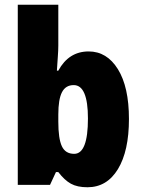

<svg xmlns="http://www.w3.org/2000/svg" viewBox="-20 -873 600 810"><path d="M226 -681Q226 -661 224 -634.5Q222 -608 220 -575H226Q270 -656 354 -656Q431 -656 477.5 -581Q524 -506 524 -371Q524 -236 477.5 -159.5Q431 -83 349 -83Q306 -83 279 -98Q252 -113 226 -147H216L191 -93H55V-853H226ZM291 -514Q257 -514 241.5 -484Q226 -454 226 -390V-360Q226 -288 241 -256Q256 -224 293 -224Q351 -224 351 -373Q351 -514 291 -514Z"/></svg>

Font: Noto Sans Kannada UI Condensed Black
Style: Regular
Weight: 900
Width: 3
Designer: Jelle Bosma - Monotype Design Team
Foundry: Monotype Imaging Inc.
Version: Version 2.005; ttfautohint (v1.8.4.7-5d5b)